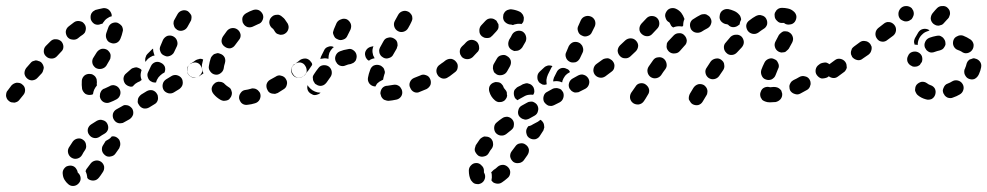

<svg xmlns="http://www.w3.org/2000/svg" viewBox="-35 -309 3270 636"><path d="M218 251Q216 247 212 244Q208 241 203 240Q198 239 193 240Q188 241 184 243Q180 246 177 250Q174 254 173 259Q172 264 173 269Q174 279 179 287Q184 295 191 301Q199 308 209 307Q219 306 226 298Q233 290 232 280Q231 270 223 263Q223 263 223 263Q222 262 222 260Q221 255 218 251ZM254 281Q255 282 256 282Q257 283 257 284Q266 290 276 289Q286 288 293 279Q298 273 305 262Q311 254 310 243Q308 233 300 227Q291 221 281 223Q271 225 265 233Q258 243 253 249Q251 251 250 254Q249 256 248 259Q249 259 249 259Q253 268 254 278Q254 279 254 281ZM240 154Q232 148 222 150Q212 152 206 160Q199 170 193 180Q188 189 191 199Q194 209 203 214Q212 219 222 216Q232 213 237 204Q241 196 246 189Q252 181 250 171Q249 160 240 154ZM303 190Q304 195 307 199Q310 203 314 206Q322 212 333 209Q343 207 348 199L360 182Q362 177 363 173Q364 168 363 163Q362 158 360 154Q357 150 353 147Q349 144 344 143Q340 142 335 143Q330 150 322 154Q319 156 315 158L307 171Q304 175 303 180Q302 185 303 190ZM320 100Q318 96 314 93Q310 90 305 89Q300 87 295 88Q290 89 286 91Q276 97 267 103Q259 108 256 118Q254 129 260 137Q266 146 276 148Q286 150 295 144Q302 139 311 134Q320 129 323 119Q325 109 320 100ZM403 51Q400 47 396 44Q392 41 388 40Q383 39 378 39Q373 40 369 43L351 53Q342 58 339 68Q337 79 342 87Q345 92 349 95Q353 98 358 99Q362 100 367 99Q372 99 376 96L394 86Q403 80 406 70Q408 60 403 51ZM488 21Q489 16 488 11Q488 6 485 2Q480 -7 470 -10Q460 -12 451 -7L433 4Q429 7 426 11Q423 15 422 19Q421 24 421 29Q422 34 425 38Q430 47 440 50Q450 52 459 47L477 36Q481 34 484 30Q487 26 488 21ZM361 -14Q356 -23 346 -26Q336 -29 327 -23Q319 -19 312 -16Q307 -15 303 -11Q300 -8 298 -3Q296 1 296 6Q295 11 297 16Q301 26 310 30Q320 34 329 30Q340 26 351 20Q360 15 363 5Q366 -5 361 -14ZM39 -29Q35 -33 30 -34Q25 -35 20 -35Q15 -34 11 -32Q7 -30 3 -26L-9 -10Q-13 -6 -14 -1Q-15 4 -15 9Q-14 14 -12 18Q-10 22 -6 25Q-2 29 3 30Q8 31 13 31Q18 30 22 28Q26 26 29 22L42 6Q49 -2 48 -13Q47 -23 39 -29ZM237 -14Q235 -27 236 -42Q237 -52 245 -59Q253 -65 263 -64Q268 -64 272 -62Q277 -59 280 -56Q283 -52 285 -47Q286 -42 286 -37Q285 -31 286 -26Q281 -20 277 -12Q274 -5 273 3Q272 4 270 4Q269 5 267 5Q257 7 248 2Q240 -4 237 -14ZM570 -30Q571 -35 570 -40Q570 -44 567 -49Q562 -57 551 -60Q541 -62 533 -57L515 -46Q506 -40 504 -30Q502 -20 507 -11Q512 -3 523 0Q533 2 541 -3L559 -14Q563 -17 566 -21Q569 -25 570 -30ZM380 -31Q374 -39 374 -49Q375 -60 383 -66L399 -80Q402 -83 407 -84Q412 -86 417 -86Q422 -85 426 -83Q431 -81 434 -77Q432 -71 431 -64Q430 -54 434 -45Q434 -44 434 -44Q433 -44 433 -43Q432 -42 431 -42L429 -40Q421 -37 414 -32Q409 -28 405 -23Q403 -22 401 -22Q399 -22 397 -22Q392 -23 388 -25Q384 -27 380 -31ZM456 -71 465 -90Q469 -99 479 -103Q489 -106 498 -101Q507 -97 511 -88Q514 -79 510 -69L503 -65Q496 -60 490 -53Q484 -45 482 -36Q478 -35 475 -36Q471 -36 468 -38Q458 -42 455 -52Q451 -62 456 -71ZM110 -86Q109 -91 107 -95Q105 -99 101 -103Q97 -106 92 -107Q88 -109 83 -109Q78 -108 73 -106Q69 -104 66 -100L52 -84Q46 -76 46 -66Q47 -56 55 -49Q63 -42 73 -43Q83 -44 90 -52L104 -67Q107 -71 108 -76Q110 -81 110 -86ZM635 -73Q635 -78 634 -82Q633 -87 630 -91Q625 -100 614 -102Q604 -103 596 -97H595Q591 -94 588 -90Q585 -86 585 -81Q584 -76 585 -71Q586 -66 589 -62Q595 -54 605 -52Q615 -50 624 -56V-57Q628 -59 631 -64Q634 -68 635 -73ZM271 -100Q272 -95 275 -91Q278 -87 282 -84Q291 -79 301 -81Q311 -83 317 -91Q322 -100 328 -110Q331 -114 331 -119Q332 -124 331 -129Q330 -133 327 -137Q324 -141 320 -144Q311 -149 301 -147Q291 -144 285 -135Q280 -127 275 -119Q272 -115 271 -110Q270 -105 271 -100ZM453 -130Q460 -137 467 -144Q468 -145 469 -146Q470 -147 472 -148Q472 -139 475 -131Q476 -128 477 -125Q474 -125 471 -124Q462 -120 455 -114Q450 -109 447 -104Q446 -106 446 -108Q446 -110 446 -112Q446 -117 448 -121Q449 -126 453 -130ZM168 -172Q160 -179 150 -179Q140 -180 132 -172Q125 -165 117 -157Q110 -150 110 -139Q110 -129 118 -122Q125 -115 136 -115Q146 -115 153 -122Q161 -130 167 -137Q175 -144 175 -154Q175 -164 168 -172ZM509 -125Q513 -123 518 -122Q523 -122 528 -124Q533 -126 536 -129Q540 -132 542 -137L551 -156Q555 -165 551 -175Q548 -184 538 -189Q529 -193 519 -190Q510 -186 505 -177L497 -158Q492 -148 496 -139Q499 -129 509 -125ZM332 -167Q341 -163 351 -167Q360 -171 364 -181Q369 -193 371 -203Q373 -208 372 -213Q371 -218 369 -222Q366 -226 362 -229Q358 -232 353 -234Q343 -236 334 -231Q326 -226 323 -216Q321 -209 317 -199Q314 -189 318 -180Q322 -170 332 -167ZM249 -210Q250 -215 249 -220Q248 -225 245 -229Q242 -233 238 -236Q234 -238 229 -239Q224 -240 219 -239Q214 -238 210 -235Q202 -229 193 -222Q185 -216 183 -206Q182 -196 188 -187Q194 -179 204 -178Q215 -176 223 -182Q231 -189 239 -194Q243 -197 246 -201Q248 -205 249 -210ZM541 -225Q542 -220 545 -216Q548 -213 552 -210Q561 -205 571 -208Q581 -211 586 -220L596 -238Q599 -242 599 -247Q600 -252 599 -257Q597 -262 594 -265Q591 -269 587 -272Q578 -277 568 -274Q558 -271 553 -262L543 -244Q540 -240 540 -235Q539 -230 541 -225ZM266 -244Q265 -248 265 -253Q265 -258 267 -263Q269 -267 273 -271Q277 -274 281 -276Q287 -278 293 -279Q300 -281 307 -282Q317 -283 325 -277Q333 -270 335 -260Q335 -259 335 -258Q335 -256 335 -255Q328 -254 323 -250Q314 -245 309 -237Q306 -234 305 -231Q302 -230 298 -229Q289 -225 279 -229Q270 -234 266 -244Z M827 1Q826 -3 822 -7Q819 -11 815 -13Q810 -16 805 -16Q800 -17 796 -15Q786 -12 778 -11Q768 -10 762 -1Q756 7 757 17Q758 22 761 27Q763 31 767 34Q771 37 776 38Q781 39 786 38Q797 37 810 33Q820 30 825 21Q830 11 827 1ZM715 24Q720 23 724 20Q727 16 730 12Q732 8 733 3Q734 -2 732 -7Q731 -12 728 -16Q725 -19 720 -22Q714 -26 710 -30Q707 -34 702 -36Q698 -38 693 -38Q688 -39 683 -37Q679 -36 675 -32Q667 -25 666 -15Q666 -5 673 3Q682 14 696 22Q700 24 705 25Q710 25 715 24ZM912 -47Q910 -51 906 -54Q902 -57 897 -58Q892 -60 887 -59Q882 -58 878 -55Q869 -50 860 -45Q851 -40 848 -30Q846 -20 851 -11Q853 -6 857 -3Q861 0 866 1Q871 2 876 2Q880 1 885 -1Q894 -7 904 -13Q913 -18 915 -28Q918 -38 912 -47ZM981 -73Q981 -78 980 -82Q979 -87 976 -91Q971 -100 960 -102Q950 -103 942 -97H940Q936 -94 934 -90Q931 -85 930 -80Q929 -76 930 -71Q931 -66 934 -62Q940 -53 950 -52Q961 -50 969 -56L970 -57Q974 -59 977 -64Q980 -68 981 -73ZM605 -53Q600 -54 596 -56Q592 -59 589 -63Q586 -68 585 -72Q585 -77 586 -82Q587 -87 589 -91Q592 -95 596 -98Q603 -102 614 -110Q618 -112 623 -113Q627 -115 632 -114Q634 -113 635 -113Q637 -112 638 -112Q636 -104 634 -95Q633 -86 635 -78Q636 -72 639 -66Q630 -60 624 -56Q619 -53 615 -52Q610 -52 605 -53ZM677 -62Q687 -60 695 -66Q704 -72 706 -82Q707 -91 710 -100Q713 -110 709 -119Q704 -128 694 -131Q690 -133 685 -133Q680 -132 675 -130Q671 -128 668 -124Q664 -120 663 -116Q659 -104 657 -91Q655 -81 661 -73Q667 -64 677 -62ZM710 -154Q718 -148 728 -149Q738 -151 744 -160Q750 -168 756 -176Q763 -184 762 -194Q760 -205 752 -211Q744 -217 734 -216Q724 -215 717 -207Q710 -198 704 -189Q698 -180 699 -170Q701 -160 710 -154ZM906 -248Q902 -252 899 -254Q896 -257 891 -259Q887 -261 882 -260Q877 -260 872 -258Q868 -256 864 -252Q857 -245 857 -234Q858 -224 865 -217Q867 -216 870 -213Q872 -210 874 -207Q876 -203 880 -199Q884 -196 889 -195Q893 -193 898 -194Q903 -194 908 -197Q917 -202 920 -212Q923 -221 918 -231Q913 -239 907 -247Q906 -247 906 -247Q906 -247 906 -248ZM768 -250Q767 -245 768 -240Q768 -235 771 -231Q776 -222 786 -219Q796 -217 805 -222Q813 -226 820 -229Q830 -232 834 -241Q839 -250 836 -260Q832 -270 823 -275Q814 -279 804 -276Q792 -272 780 -265Q775 -262 772 -258Q769 -254 768 -250Z M1297 -8Q1296 -13 1293 -17Q1291 -21 1287 -24Q1282 -27 1278 -28Q1273 -29 1268 -28Q1257 -26 1249 -25Q1238 -25 1231 -17Q1225 -9 1225 1Q1226 6 1228 11Q1230 15 1234 19Q1237 22 1242 23Q1247 25 1252 25Q1264 24 1278 21Q1288 19 1294 10Q1299 2 1297 -8ZM998 3Q989 -1 985 -9Q981 -18 984 -27Q986 -24 987 -22Q993 -15 1000 -10Q1008 -5 1017 -3Q1022 -2 1027 -2Q1025 0 1022 2Q1020 3 1017 4Q1012 6 1007 6Q1002 6 998 3ZM1390 -47Q1386 -57 1376 -60Q1366 -64 1357 -59Q1347 -55 1337 -51Q1327 -47 1323 -37Q1319 -27 1324 -18Q1328 -8 1337 -4Q1347 0 1356 -5Q1367 -9 1378 -14Q1387 -19 1391 -28Q1394 -38 1390 -47ZM1184 -52Q1186 -64 1191 -77Q1194 -87 1203 -92Q1213 -96 1222 -93Q1227 -92 1231 -88Q1235 -85 1237 -81Q1239 -76 1240 -71Q1240 -66 1238 -62Q1235 -52 1234 -45Q1232 -44 1230 -43Q1221 -39 1214 -32Q1211 -27 1208 -22Q1207 -23 1206 -23Q1205 -23 1204 -23Q1194 -25 1188 -33Q1182 -42 1184 -52ZM1055 -88Q1047 -94 1036 -93Q1026 -92 1020 -84Q1012 -74 1005 -63Q1002 -59 1001 -54Q1001 -49 1002 -44Q1003 -40 1006 -36Q1008 -31 1013 -29Q1017 -26 1022 -25Q1027 -24 1031 -25Q1036 -26 1040 -29Q1044 -32 1047 -36Q1053 -45 1059 -53Q1065 -61 1064 -71Q1063 -81 1055 -88ZM1465 -73Q1465 -78 1464 -83Q1463 -87 1460 -92Q1457 -96 1453 -98Q1449 -101 1444 -102Q1439 -102 1434 -101Q1430 -100 1425 -97Q1424 -96 1422 -95Q1413 -89 1411 -79Q1409 -69 1415 -60Q1417 -56 1422 -53Q1426 -50 1431 -49Q1435 -48 1440 -49Q1445 -50 1449 -53Q1452 -55 1455 -57Q1459 -60 1461 -64Q1464 -68 1465 -73ZM975 -60 970 -57Q962 -51 952 -52Q941 -54 936 -63Q930 -71 931 -81Q933 -92 942 -97L960 -111Q969 -116 979 -115Q989 -113 995 -104Q997 -102 998 -100Q999 -97 999 -94Q993 -85 986 -75Q986 -75 986 -75Q985 -75 985 -74Q979 -68 975 -60ZM1143 -108Q1145 -112 1146 -117Q1147 -122 1146 -127Q1144 -137 1135 -143Q1127 -149 1117 -146Q1103 -144 1091 -139Q1081 -135 1077 -125Q1073 -116 1077 -106Q1079 -102 1082 -98Q1086 -94 1090 -92Q1095 -90 1100 -90Q1105 -90 1109 -92Q1118 -96 1127 -97Q1132 -99 1136 -101Q1140 -104 1143 -108ZM1193 -154Q1198 -155 1202 -156Q1200 -151 1199 -145Q1198 -136 1201 -126Q1203 -121 1206 -116Q1199 -115 1193 -112Q1190 -110 1187 -108Q1182 -110 1179 -115Q1176 -119 1175 -124Q1172 -134 1178 -143Q1183 -151 1193 -154ZM1027 -117Q1027 -119 1028 -121L1038 -141Q1042 -151 1052 -154Q1062 -158 1071 -153Q1071 -153 1071 -153Q1071 -153 1071 -153Q1069 -152 1067 -150Q1060 -143 1056 -134Q1053 -125 1053 -115Q1053 -115 1053 -114Q1043 -117 1034 -115Q1030 -115 1026 -114Q1026 -116 1027 -117ZM1222 -133Q1224 -128 1227 -124Q1230 -121 1235 -118Q1244 -113 1254 -117Q1264 -120 1268 -129Q1273 -138 1279 -148Q1281 -153 1282 -158Q1282 -163 1281 -168Q1280 -172 1277 -176Q1273 -180 1269 -182Q1260 -187 1250 -184Q1240 -182 1235 -172Q1229 -162 1224 -152Q1222 -148 1221 -143Q1221 -138 1222 -133ZM1070 -193Q1072 -188 1075 -184Q1078 -181 1083 -179Q1092 -174 1102 -178Q1112 -181 1116 -191L1126 -211Q1130 -221 1127 -230Q1123 -240 1114 -245Q1104 -249 1095 -245Q1085 -242 1080 -233L1071 -212Q1069 -207 1068 -202Q1068 -197 1070 -193ZM1283 -206Q1292 -201 1302 -204Q1312 -207 1317 -216Q1324 -228 1328 -237Q1330 -241 1331 -246Q1331 -251 1330 -256Q1328 -261 1325 -264Q1322 -268 1318 -270Q1308 -275 1299 -272Q1289 -269 1284 -260Q1280 -252 1273 -240Q1268 -231 1271 -221Q1274 -211 1283 -206Z M1560 239Q1553 231 1543 231Q1532 231 1525 239Q1518 246 1518 256Q1518 275 1525 288Q1528 292 1531 295Q1535 299 1540 300Q1545 301 1550 301Q1555 300 1559 298Q1568 293 1571 283Q1574 273 1569 264Q1568 263 1568 262Q1568 259 1568 256Q1568 246 1560 239ZM1593 288Q1593 289 1593 289Q1596 293 1600 296Q1604 298 1609 299Q1614 300 1619 299Q1624 298 1628 295Q1637 289 1646 281Q1654 275 1655 264Q1656 254 1649 246Q1642 238 1632 237Q1621 237 1614 243Q1607 250 1600 254Q1598 256 1596 258Q1594 260 1592 262Q1594 266 1594 270Q1595 279 1593 288Q1593 288 1593 288ZM1665 227Q1669 230 1674 231Q1679 232 1684 231Q1688 231 1693 228Q1697 226 1700 222Q1706 214 1712 205Q1718 196 1717 186Q1715 176 1706 170Q1698 164 1688 166Q1678 167 1672 176Q1666 184 1660 192Q1654 200 1655 210Q1657 220 1665 227ZM1598 164Q1598 160 1595 155Q1593 151 1589 148Q1585 145 1580 144Q1575 143 1570 143Q1565 144 1561 147Q1557 149 1554 153Q1547 163 1541 172Q1539 177 1538 182Q1537 186 1538 191Q1540 196 1543 200Q1546 204 1550 207Q1559 212 1569 209Q1579 207 1584 198Q1588 190 1594 183Q1597 179 1598 174Q1599 169 1598 164ZM1720 149Q1729 154 1739 152Q1749 149 1754 140L1765 123Q1767 118 1768 113Q1768 109 1767 104Q1766 99 1763 95Q1760 91 1756 88Q1755 88 1755 88Q1755 88 1755 88Q1751 91 1747 94Q1738 99 1730 103Q1723 108 1715 109L1711 115Q1706 124 1709 134Q1711 144 1720 149ZM1667 107Q1668 102 1667 97Q1666 92 1663 88Q1657 80 1647 78Q1636 77 1628 83Q1619 89 1611 96Q1603 102 1602 112Q1601 123 1607 131Q1614 139 1624 140Q1634 141 1642 135Q1649 129 1657 123Q1661 120 1664 116Q1667 112 1667 107ZM1745 40Q1743 36 1739 33Q1735 30 1730 28Q1725 27 1720 28Q1716 28 1711 31Q1702 36 1693 41Q1684 46 1682 56Q1679 66 1684 75Q1687 79 1691 82Q1695 85 1700 86Q1704 88 1709 87Q1714 86 1718 84Q1727 79 1736 74Q1745 69 1747 59Q1750 49 1745 40ZM1830 -4Q1827 -8 1824 -12Q1820 -15 1815 -16Q1810 -18 1805 -17Q1800 -17 1796 -15L1778 -5Q1769 -1 1766 9Q1763 19 1767 28Q1770 33 1774 36Q1777 39 1782 41Q1787 42 1792 42Q1797 41 1801 39L1819 30Q1828 25 1831 15Q1834 5 1830 -4ZM1622 29Q1617 30 1612 28Q1607 26 1604 23Q1591 12 1586 -5Q1583 -15 1587 -24Q1592 -33 1602 -36Q1606 -38 1611 -37Q1616 -37 1621 -35Q1625 -33 1628 -29Q1632 -25 1633 -20Q1635 -16 1637 -14Q1639 -12 1641 -9Q1643 -6 1644 -2Q1644 0 1644 3Q1644 5 1645 8Q1644 12 1643 15Q1641 18 1639 21Q1636 25 1631 27Q1627 29 1622 29ZM1668 -8Q1670 -13 1674 -16Q1677 -20 1682 -22Q1689 -25 1697 -30Q1702 -32 1707 -33Q1712 -34 1716 -32Q1721 -31 1725 -28Q1729 -25 1732 -20Q1735 -14 1735 -7Q1735 0 1731 5Q1724 4 1717 5Q1708 6 1700 11Q1691 16 1682 21Q1681 22 1680 23Q1676 21 1673 18Q1670 15 1669 11Q1667 6 1667 1Q1667 -4 1668 -8ZM1914 -49Q1911 -54 1907 -57Q1903 -60 1899 -61Q1894 -63 1889 -62Q1884 -61 1880 -59L1862 -49Q1853 -44 1850 -34Q1847 -24 1852 -15Q1855 -11 1858 -8Q1862 -5 1867 -3Q1872 -2 1877 -3Q1882 -3 1886 -6L1904 -15Q1913 -20 1916 -30Q1919 -40 1914 -49ZM1780 -62 1789 -80Q1791 -85 1795 -90Q1788 -93 1780 -92Q1772 -90 1767 -85Q1760 -78 1753 -72Q1749 -68 1747 -64Q1745 -59 1745 -54Q1745 -49 1746 -45Q1748 -40 1751 -36Q1756 -32 1762 -29Q1768 -27 1774 -29L1776 -30Q1775 -37 1775 -44Q1776 -53 1780 -62ZM1798 -39Q1797 -42 1798 -45Q1799 -49 1800 -52L1809 -70Q1813 -79 1823 -83Q1833 -86 1842 -81Q1846 -80 1849 -77Q1852 -74 1853 -70L1851 -69Q1843 -65 1837 -58Q1831 -50 1828 -41Q1828 -38 1827 -36Q1825 -37 1822 -38Q1813 -41 1803 -40Q1800 -39 1798 -39ZM1976 -91Q1974 -95 1969 -98Q1965 -101 1960 -102Q1955 -102 1951 -101Q1946 -100 1942 -97H1941Q1933 -91 1931 -81Q1929 -71 1935 -62Q1941 -54 1951 -52Q1961 -50 1970 -56V-57Q1979 -62 1981 -73Q1982 -83 1976 -91ZM1476 -104Q1470 -112 1460 -114Q1450 -115 1441 -109Q1434 -103 1426 -98Q1422 -95 1419 -90Q1416 -86 1415 -81Q1415 -76 1416 -72Q1417 -67 1419 -63Q1422 -59 1427 -56Q1431 -53 1436 -52Q1441 -52 1445 -53Q1450 -54 1454 -56Q1463 -63 1471 -69Q1480 -75 1481 -85Q1483 -96 1476 -104ZM1599 -77Q1600 -72 1603 -68Q1607 -65 1611 -62Q1620 -58 1630 -61Q1640 -64 1645 -73Q1649 -80 1654 -89Q1659 -98 1657 -108Q1654 -118 1645 -123Q1637 -129 1626 -126Q1616 -124 1611 -115Q1605 -105 1600 -96Q1598 -92 1598 -87Q1597 -82 1599 -77ZM1853 -104Q1857 -102 1862 -102Q1867 -102 1872 -103Q1877 -105 1880 -108Q1884 -112 1886 -116L1895 -135Q1897 -139 1897 -144Q1897 -149 1895 -154Q1894 -158 1890 -162Q1887 -166 1882 -168Q1873 -172 1863 -169Q1854 -165 1849 -156L1841 -137Q1836 -128 1840 -118Q1843 -109 1853 -104ZM1552 -153Q1552 -157 1550 -162Q1548 -167 1545 -170Q1537 -177 1527 -177Q1517 -177 1509 -169Q1503 -162 1496 -156Q1492 -152 1490 -148Q1488 -143 1488 -138Q1488 -133 1490 -128Q1492 -124 1495 -120Q1503 -113 1513 -113Q1523 -113 1531 -120Q1538 -127 1545 -135Q1549 -138 1551 -143Q1553 -148 1552 -153ZM1649 -159Q1650 -154 1653 -150Q1656 -146 1660 -144Q1665 -141 1669 -140Q1674 -140 1679 -141Q1684 -142 1688 -145Q1692 -148 1695 -152Q1701 -162 1706 -171Q1710 -180 1707 -190Q1704 -200 1695 -205Q1686 -209 1676 -206Q1666 -203 1661 -194Q1658 -187 1652 -178Q1650 -174 1649 -169Q1648 -164 1649 -159ZM1616 -229Q1613 -233 1611 -238Q1611 -238 1610 -239Q1609 -240 1609 -241Q1605 -244 1601 -246Q1596 -248 1591 -248Q1586 -248 1581 -246Q1577 -244 1573 -240Q1567 -234 1559 -225Q1552 -217 1553 -206Q1553 -196 1561 -189Q1565 -186 1570 -184Q1574 -183 1579 -183Q1584 -183 1589 -185Q1593 -188 1596 -191Q1604 -200 1609 -205Q1614 -210 1616 -216Q1617 -222 1616 -229ZM1893 -191Q1902 -186 1912 -190Q1922 -193 1926 -203L1935 -221Q1939 -230 1936 -240Q1932 -250 1923 -254Q1913 -258 1904 -255Q1894 -252 1889 -242L1881 -224Q1876 -215 1880 -205Q1883 -195 1893 -191ZM1632 -257Q1632 -262 1635 -266Q1637 -270 1641 -273Q1645 -276 1650 -277Q1655 -279 1660 -278Q1675 -276 1687 -270Q1691 -268 1694 -264Q1698 -260 1699 -255Q1701 -251 1700 -246Q1700 -241 1698 -236Q1697 -234 1695 -232Q1694 -231 1692 -229Q1691 -230 1689 -230Q1679 -231 1669 -228Q1666 -227 1664 -226Q1659 -228 1653 -228Q1643 -230 1636 -238Q1630 -246 1632 -257Z M2308 -11Q2307 -16 2304 -20Q2301 -24 2297 -27Q2288 -32 2278 -30Q2268 -27 2262 -18L2250 2Q2248 6 2247 11Q2246 16 2247 21Q2249 25 2252 29Q2254 33 2259 36Q2268 41 2278 39Q2288 36 2293 27L2305 7Q2308 3 2308 -2Q2309 -7 2308 -11ZM2115 -13Q2114 -18 2111 -22Q2108 -26 2104 -29Q2096 -35 2085 -33Q2075 -31 2070 -22Q2061 -9 2056 -2Q2051 6 2052 16Q2054 27 2063 33Q2071 38 2081 37Q2092 35 2098 26Q2103 19 2111 5Q2114 1 2115 -4Q2116 -9 2115 -13ZM2551 19Q2557 11 2556 1Q2555 -4 2553 -9Q2550 -13 2546 -16Q2542 -19 2537 -20Q2533 -21 2528 -21Q2521 -20 2516 -20Q2506 -23 2497 -19Q2488 -15 2485 -5Q2483 -1 2483 4Q2483 9 2485 14Q2487 18 2490 22Q2494 25 2499 27Q2506 30 2515 30Q2524 30 2534 29Q2544 27 2551 19ZM2649 -26Q2651 -30 2650 -35Q2650 -40 2647 -45Q2642 -54 2632 -56Q2622 -59 2613 -54Q2603 -48 2594 -44Q2589 -41 2586 -38Q2583 -34 2581 -29Q2579 -24 2580 -20Q2580 -15 2582 -10Q2587 -1 2597 2Q2607 6 2616 1Q2626 -4 2638 -11Q2642 -13 2645 -17Q2648 -21 2649 -26ZM2501 -46Q2506 -44 2511 -44Q2516 -44 2521 -46Q2525 -48 2529 -52Q2532 -55 2534 -60Q2538 -69 2542 -80Q2545 -85 2545 -90Q2545 -95 2543 -99Q2541 -104 2538 -108Q2535 -111 2530 -113Q2521 -118 2511 -114Q2501 -110 2497 -101Q2491 -89 2487 -78Q2484 -68 2488 -59Q2492 -49 2501 -46ZM2364 -94Q2364 -99 2361 -104Q2358 -108 2354 -111Q2346 -117 2336 -115Q2325 -113 2319 -105Q2313 -95 2306 -85Q2300 -77 2302 -67Q2304 -57 2312 -51Q2321 -45 2331 -47Q2341 -49 2347 -57Q2354 -67 2360 -76Q2363 -80 2364 -85Q2365 -90 2364 -94ZM2717 -91Q2714 -95 2710 -98Q2705 -101 2701 -102Q2696 -102 2691 -101Q2686 -100 2682 -98L2678 -95Q2669 -89 2667 -79Q2665 -68 2671 -60Q2674 -56 2678 -53Q2682 -50 2687 -49Q2692 -49 2697 -50Q2702 -51 2706 -53L2710 -56Q2719 -62 2721 -72Q2722 -83 2717 -91ZM2163 -115Q2155 -121 2144 -119Q2134 -118 2128 -109Q2121 -99 2114 -89Q2108 -80 2110 -70Q2112 -60 2120 -54Q2129 -48 2139 -50Q2149 -52 2155 -60Q2162 -71 2169 -80Q2175 -88 2173 -98Q2171 -109 2163 -115ZM1995 -106Q1992 -110 1988 -112Q1984 -115 1979 -116Q1974 -116 1969 -115Q1964 -114 1960 -111Q1951 -104 1942 -98Q1933 -92 1931 -81Q1930 -71 1935 -63Q1938 -59 1943 -56Q1947 -53 1952 -52Q1956 -52 1961 -53Q1966 -54 1970 -56Q1980 -64 1990 -71Q1999 -77 2000 -87Q2002 -97 1995 -106ZM2071 -175Q2064 -182 2054 -182Q2044 -182 2036 -175Q2028 -167 2019 -159Q2012 -152 2011 -142Q2011 -132 2018 -124Q2025 -116 2035 -116Q2045 -115 2053 -122Q2062 -131 2071 -139Q2078 -146 2079 -157Q2079 -167 2071 -175ZM2421 -188Q2413 -195 2403 -194Q2393 -194 2385 -187Q2377 -178 2369 -168Q2362 -161 2363 -150Q2364 -140 2372 -133Q2379 -126 2390 -127Q2400 -128 2407 -136Q2414 -144 2422 -152Q2429 -160 2429 -170Q2428 -181 2421 -188ZM2232 -192Q2225 -200 2214 -199Q2204 -199 2197 -192Q2188 -183 2179 -173Q2176 -170 2174 -165Q2173 -160 2173 -155Q2173 -150 2175 -146Q2178 -141 2181 -138Q2189 -131 2199 -132Q2210 -132 2217 -140Q2225 -149 2232 -157Q2240 -164 2240 -175Q2239 -185 2232 -192ZM2544 -138Q2548 -136 2553 -135Q2558 -135 2563 -136Q2568 -137 2571 -141Q2575 -144 2578 -148L2589 -168Q2594 -178 2591 -187Q2588 -197 2579 -202Q2575 -205 2570 -205Q2565 -206 2560 -205Q2555 -203 2552 -200Q2548 -197 2545 -193L2534 -172Q2529 -163 2532 -153Q2535 -143 2544 -138ZM2142 -249Q2135 -256 2124 -256Q2114 -256 2107 -249Q2100 -242 2090 -231Q2083 -223 2083 -213Q2083 -203 2091 -196Q2099 -189 2109 -189Q2119 -189 2126 -197Q2136 -208 2142 -214Q2149 -221 2149 -231Q2149 -242 2142 -249ZM2503 -247Q2501 -251 2497 -254Q2493 -257 2488 -258Q2483 -260 2478 -259Q2473 -258 2469 -256Q2458 -250 2448 -242Q2439 -236 2437 -226Q2436 -216 2442 -207Q2448 -199 2458 -197Q2468 -195 2477 -201Q2486 -208 2494 -213Q2503 -218 2506 -228Q2508 -238 2503 -247ZM2319 -248Q2317 -253 2313 -256Q2309 -259 2305 -261Q2300 -263 2295 -262Q2290 -262 2286 -260Q2274 -254 2262 -246Q2258 -244 2255 -240Q2252 -236 2251 -231Q2250 -226 2251 -221Q2252 -216 2254 -212Q2260 -203 2270 -201Q2280 -199 2289 -204Q2298 -210 2308 -215Q2317 -220 2320 -229Q2324 -239 2319 -248ZM2195 -218Q2191 -220 2188 -224Q2186 -227 2184 -232Q2183 -234 2182 -235Q2173 -239 2170 -249Q2166 -259 2171 -268Q2176 -278 2185 -281Q2195 -284 2204 -280Q2215 -275 2222 -266Q2228 -258 2232 -247Q2232 -247 2232 -246Q2232 -246 2232 -245Q2230 -241 2229 -236Q2228 -230 2228 -224Q2227 -223 2226 -222Q2226 -222 2225 -221Q2220 -222 2214 -222Q2204 -222 2195 -218ZM2377 -227Q2376 -227 2375 -228Q2373 -229 2370 -229Q2360 -231 2353 -239Q2347 -247 2349 -257Q2350 -268 2358 -274Q2366 -280 2377 -279Q2387 -277 2396 -273Q2406 -269 2413 -261Q2417 -257 2418 -253Q2420 -248 2420 -244Q2416 -237 2415 -229Q2415 -229 2415 -229Q2414 -228 2414 -227Q2413 -226 2412 -226Q2404 -219 2394 -219Q2384 -219 2377 -227ZM2557 -233Q2560 -233 2563 -233Q2563 -232 2563 -232Q2571 -226 2582 -228Q2592 -229 2598 -237Q2604 -246 2603 -256Q2601 -266 2593 -272Q2585 -279 2574 -281Q2565 -283 2555 -283Q2550 -283 2545 -281Q2541 -279 2537 -275Q2534 -271 2532 -267Q2530 -262 2531 -257Q2531 -247 2539 -240Q2546 -232 2557 -233Z M2770 -85Q2770 -90 2769 -95Q2768 -100 2765 -104Q2759 -112 2749 -114Q2739 -116 2731 -110L2712 -96Q2703 -90 2701 -80Q2700 -70 2706 -61Q2712 -53 2722 -51Q2732 -49 2740 -55L2759 -69Q2764 -72 2766 -76Q2769 -80 2770 -85ZM2852 -145Q2853 -150 2852 -155Q2850 -159 2848 -163Q2841 -172 2831 -173Q2821 -175 2813 -169L2794 -155Q2790 -152 2787 -148Q2785 -143 2784 -139Q2783 -134 2784 -129Q2786 -124 2788 -120Q2795 -112 2805 -110Q2815 -108 2823 -115L2842 -128Q2846 -131 2849 -136Q2851 -140 2852 -145ZM2927 -227Q2920 -235 2910 -236Q2900 -237 2892 -230Q2883 -223 2874 -216Q2866 -209 2865 -199Q2864 -189 2870 -181Q2876 -172 2887 -171Q2897 -170 2905 -177Q2915 -184 2924 -191Q2932 -198 2933 -208Q2934 -219 2927 -227ZM2992 -264Q2992 -269 2990 -274Q2988 -278 2985 -282Q2977 -289 2967 -289Q2956 -289 2949 -282L2948 -281Q2941 -273 2941 -263Q2941 -252 2948 -245Q2952 -242 2957 -240Q2961 -238 2966 -238Q2971 -238 2976 -240Q2980 -242 2984 -245L2985 -246Q2988 -250 2990 -255Q2992 -259 2992 -264Z M3063 4Q3066 -6 3062 -15Q3057 -24 3047 -27Q3041 -29 3036 -33Q3028 -39 3018 -38Q3008 -36 3001 -28Q2998 -24 2997 -19Q2996 -14 2996 -10Q2997 -5 3000 0Q3002 4 3006 7Q3017 16 3032 20Q3041 23 3051 19Q3060 14 3063 4ZM3154 -30Q3149 -39 3139 -42Q3129 -45 3120 -40Q3112 -35 3104 -32Q3100 -31 3096 -27Q3093 -24 3091 -19Q3089 -15 3088 -10Q3088 -5 3090 0Q3092 4 3095 8Q3099 12 3103 14Q3108 16 3113 16Q3118 16 3122 14Q3134 10 3144 4Q3153 -1 3156 -11Q3159 -21 3154 -30ZM3211 -105Q3205 -113 3195 -115Q3193 -116 3190 -116Q3188 -116 3186 -115Q3182 -113 3177 -112Q3173 -109 3170 -105Q3167 -100 3166 -95Q3165 -90 3163 -86Q3162 -84 3162 -83Q3159 -78 3159 -73Q3159 -68 3160 -64Q3162 -59 3165 -55Q3168 -51 3172 -49Q3182 -44 3192 -47Q3201 -51 3206 -60Q3207 -62 3208 -64Q3213 -75 3215 -86Q3217 -97 3211 -105ZM2984 -91Q2988 -88 2993 -88Q2998 -88 3003 -89Q3008 -91 3012 -94Q3015 -98 3017 -102H3018Q3022 -112 3019 -122Q3016 -131 3006 -136Q2997 -140 2987 -137Q2977 -134 2973 -124Q2968 -115 2971 -105Q2975 -95 2984 -91ZM3123 -175Q3120 -165 3124 -156Q3129 -146 3139 -143Q3145 -141 3150 -138Q3159 -131 3169 -133Q3179 -135 3185 -143Q3191 -151 3190 -162Q3188 -172 3180 -178Q3168 -186 3155 -191Q3145 -194 3136 -189Q3126 -185 3123 -175ZM3029 -151Q3031 -147 3034 -143Q3037 -140 3042 -137Q3046 -135 3051 -135Q3056 -135 3061 -137Q3069 -140 3078 -142Q3082 -143 3087 -146Q3091 -149 3093 -153Q3096 -157 3097 -162Q3097 -167 3096 -172Q3095 -176 3092 -180Q3089 -185 3085 -187Q3081 -190 3076 -191Q3071 -191 3066 -190Q3055 -188 3044 -184Q3034 -180 3030 -171Q3025 -161 3029 -151ZM2996 -183Q3001 -192 3007 -202Q3013 -211 3023 -213Q3033 -215 3042 -210Q3042 -209 3043 -209Q3044 -208 3044 -208Q3040 -206 3036 -205Q3027 -202 3021 -196Q3013 -189 3009 -180Q3005 -171 3005 -161Q3005 -161 3005 -160Q3002 -161 2999 -161Q2997 -161 2995 -161Q2995 -162 2994 -163Q2994 -163 2994 -164Q2992 -169 2993 -174Q2994 -179 2996 -183ZM3057 -230Q3061 -227 3066 -225Q3070 -224 3075 -224Q3080 -225 3085 -227Q3089 -229 3092 -233Q3097 -239 3102 -244Q3104 -246 3105 -247Q3109 -251 3110 -256Q3112 -260 3112 -265Q3112 -270 3110 -275Q3108 -279 3104 -283Q3097 -290 3086 -289Q3076 -289 3069 -282Q3063 -276 3054 -265Q3048 -257 3048 -247Q3049 -237 3057 -230Z"/></svg>

Font: FRB American Cursive Guidelines Dashed Black
Style: Bold Italic
Weight: 900
Italic angle: -25°
Version: Version 2.0;Modular Font Editor K font №1